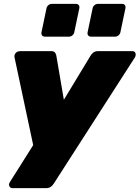

<svg xmlns="http://www.w3.org/2000/svg" viewBox="-20 -785 723 995"><path d="M45 190Q33 190 28.5 179.5Q24 169 31 159L152 -33L55 -489Q53 -501 61.5 -510.5Q70 -520 86 -520H245Q260 -520 265.5 -512Q271 -504 272 -496L311 -268L449 -496Q454 -505 463.5 -512.5Q473 -520 488 -520H665Q679 -520 682 -509.5Q685 -499 680 -489L259 166Q254 175 244 182.5Q234 190 219 190ZM452 -595Q442 -595 437 -601.5Q432 -608 434 -618L460 -742Q462 -752 470 -758.5Q478 -765 488 -765H612Q622 -765 627 -758.5Q632 -752 630 -742L604 -618Q602 -608 594 -601.5Q586 -595 576 -595ZM213 -595Q203 -595 198 -601.5Q193 -608 195 -618L221 -742Q223 -752 231 -758.5Q239 -765 249 -765H373Q383 -765 388 -758.5Q393 -752 391 -742L365 -618Q363 -608 355 -601.5Q347 -595 337 -595Z"/></svg>

Font: Rubik Light Black
Style: Italic
Weight: 900
Italic angle: -12°
Version: Version 2.104